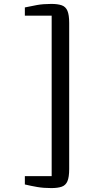

<svg xmlns="http://www.w3.org/2000/svg" viewBox="-20 -824 472 981"><path d="M242 137Q202.5 137 170.5 131.5Q138.5 126 107 118.5V76H244V-744H107V-786Q136.5 -792.5 168.5 -798.2Q200.5 -804 242 -804Q275 -804 295.2 -797Q315.5 -790 324.5 -769Q333.5 -748 333.5 -706.5V39.5Q333.5 81 324.5 102Q315.5 123 295.2 130Q275 137 242 137Z"/></svg>

Font: Merriweather Light 18pt
Style: Regular
Weight: 400
Version: Version 2.100